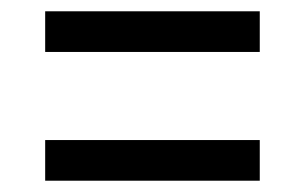

<svg xmlns="http://www.w3.org/2000/svg" viewBox="-20 -460 540 340"><path d="M60 -368V-440H440V-368ZM60 -140V-212H440V-140Z"/></svg>

Font: M PLUS 1 Code
Style: Regular
Weight: 400
Designer: Coji Morishita
Foundry: UNDERFOREST DESIGN
Version: Version 1.005